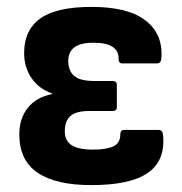

<svg xmlns="http://www.w3.org/2000/svg" viewBox="-20 -526 527 557"><path d="M245 11Q142 11 89 -25Q36 -61 36 -136Q36 -182 60.5 -213Q85 -244 131 -253V-255Q93 -268 71.5 -299.5Q50 -331 50 -372Q50 -439 97 -472.5Q144 -506 246 -506Q352 -506 403 -466Q454 -426 448 -356Q447 -342 435 -342H335Q324 -342 324 -355Q325 -377 307.5 -389.5Q290 -402 251 -402Q213 -402 195.5 -388.5Q178 -375 178 -349Q178 -321 195 -306Q212 -291 254 -291H307Q319 -291 319 -279V-216Q319 -204 307 -204H239Q201 -204 184.5 -189.5Q168 -175 168 -145Q168 -118 187.5 -105Q207 -92 250 -92Q289 -92 309 -101.5Q329 -111 329 -136Q329 -149 340 -149H440Q452 -149 453 -134Q460 -60 409 -24.5Q358 11 245 11Z"/></svg>

Font: Sofia Sans Semi Condensed ExtraBold
Style: Regular
Weight: 800
Designer: Botio Nikoltchev, Ani Petrova
Foundry: lettersoup
Version: Version 4.100